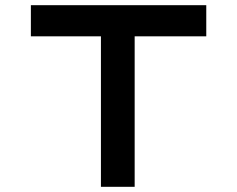

<svg xmlns="http://www.w3.org/2000/svg" viewBox="-20 -720 914 740"><path d="M369 0V-580H99V-700H775V-580H499V0Z"/></svg>

Font: Lexend Zetta Medium
Style: Regular
Weight: 500
Designer: Bonnie Shaver-Troup, Thomas Jockin
Foundry: Lexend
Version: Version 1.007